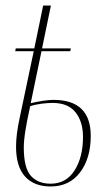

<svg xmlns="http://www.w3.org/2000/svg" viewBox="-20 -664 395 694"><path d="M163 10Q103 10 70.5 -26Q38 -62 38 -134Q38 -154 41 -180Q44 -206 53 -247L102 -479H35L37 -489H104L136 -644H164L132 -489H236L234 -479H130L91 -291Q112 -296 134.5 -299.5Q157 -303 173 -303Q308 -303 308 -173Q308 -92 269.5 -41Q231 10 163 10ZM163 0Q219 0 249.5 -48Q280 -96 280 -169Q280 -224 253 -258Q226 -292 170 -292Q152 -292 129 -289Q106 -286 89 -280Q78 -230 72 -193Q66 -156 66 -131Q66 -57 91.5 -28.5Q117 0 163 0Z"/></svg>

Font: Noto Serif Display ExtraCondensed Thin
Style: Italic
Weight: 100
Width: 2
Italic angle: -12°
Designer: Monotype Design Team
Foundry: Monotype Imaging Inc.
Version: Version 2.009